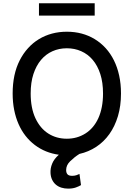

<svg xmlns="http://www.w3.org/2000/svg" viewBox="-20 -929 808 1161"><path d="M56.5 -363.6Q56.5 -480.5 99.1 -563.9Q120.4 -605.8 149.9 -638.1Q179.3 -670.5 215.7 -692.5Q252.1 -714.5 294.6 -725.9Q337 -737.2 384.2 -737.2Q478.7 -737.2 552.6 -692.5Q589.5 -670.1 619 -637.8Q648.4 -605.5 669 -563.9Q689.6 -522.4 700.6 -472.1Q711.6 -421.9 711.6 -363.6Q711.6 -288.7 693.2 -226.9Q674.7 -165.1 641.5 -118.4Q608.3 -71.7 562 -41.2Q515.6 -10.7 460.2 1.8Q443.9 12.1 430.2 23.1Q416.5 34.1 404.1 46.2Q380 69.6 380 99.4Q380 115.8 388 125Q396 134.2 416.2 134.2Q431.1 134.2 442.3 130.3Q453.5 126.4 460.6 122.9L469.8 190.3Q457.7 197.8 438.4 204.7Q419 211.6 392.4 211.6Q370 211.6 351 205.6Q332 199.6 318 187.7Q304 175.8 295.5 158.4Q286.9 141 285.5 117.9Q283.7 89.1 295.5 60.4Q307.2 31.6 335.9 6.7Q253.9 -4.6 191.1 -51.8Q159.4 -75.6 134.4 -107.6Q109.4 -139.6 92.2 -178.8Q74.9 -218 65.7 -264.4Q56.5 -310.7 56.5 -363.6ZM165.5 -363.6Q165.5 -275.6 194.2 -214.1Q223 -152.7 272.2 -121.4Q321.4 -90.2 384.2 -90.2Q415.5 -90.2 443.5 -98.2Q471.6 -106.2 496.4 -121.8Q521.3 -137.4 541 -160.7Q560.7 -183.9 574.6 -214.3Q588.4 -244.7 595.7 -282.1Q603 -319.6 603 -363.6Q603 -430.4 586.5 -481.4Q570 -532.3 540.7 -566.9Q511.4 -601.6 471.2 -619.3Q431.1 -637.1 384.2 -637.1Q337.4 -637.1 297.4 -619.3Q257.5 -601.6 228.2 -566.9Q198.9 -532.3 182.2 -481.4Q165.5 -430.4 165.5 -363.6ZM552.6 -909.1V-834.5H215.6V-909.1Z"/></svg>

Font: Inter P Medium
Style: Regular
Weight: 500
Designer: Rasmus Andersson
Foundry: rsms
Version: Version 3.018;git-588b23468